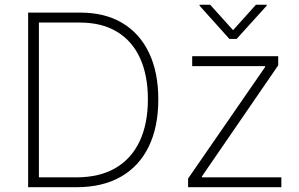

<svg xmlns="http://www.w3.org/2000/svg" viewBox="-20 -780 1244 800"><path d="M298.8 0H121.6V-41H296.9Q394.5 -41 461.2 -79.8Q527.8 -118.7 562 -191.7Q596.2 -264.6 596.2 -365.7Q596.2 -466.3 563.5 -537.8Q530.8 -609.4 467.5 -647.7Q404.3 -686 312.5 -686H120.1V-727.5H314.5Q417 -727.5 489.5 -684.3Q562 -641.1 600.8 -560.1Q639.6 -479 639.6 -365.7Q639.6 -251 599.6 -168.9Q559.6 -86.9 483.4 -43.5Q407.2 0 298.8 0ZM142.1 -727.5V0H97.2V-727.5ZM763.7 0V-36.1L1084.5 -500.5V-504.4H780.8V-545.9H1139.2V-507.8L821.3 -44.9V-41H1152.3V0ZM855.5 -760.3 951.2 -654.3 1046.4 -760.3H1091.3V-756.3L965.8 -617.7H936L811.5 -756.3V-760.3Z"/></svg>

Font: Inter Tight ExtraLight
Style: Regular
Weight: 250
Designer: Rasmus Andersson
Foundry: rsms
Version: Version 3.004